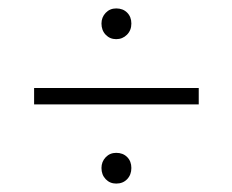

<svg xmlns="http://www.w3.org/2000/svg" viewBox="-20 -550 552 456"><path d="M221 -494Q221 -509 231 -519.5Q241 -530 256 -530Q272 -530 282 -520Q292 -510 292 -494Q292 -478 281.5 -467.5Q271 -457 256 -457Q241 -457 231 -467.5Q221 -478 221 -494ZM61 -341H452V-302H61ZM221 -151Q221 -166 231 -176.5Q241 -187 256 -187Q272 -187 282 -177Q292 -167 292 -151Q292 -135 282 -124.5Q272 -114 256 -114Q241 -114 231 -124.5Q221 -135 221 -151Z"/></svg>

Font: Montserrat Ace
Style: Light
Weight: 300
Designer: Julieta Ulanovsky
Foundry: Julieta Ulanovsky
Version: Version 1